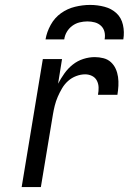

<svg xmlns="http://www.w3.org/2000/svg" viewBox="-20 -760 540 780"><path d="M68 0 154 -520H232L216 -420Q227 -441 241.5 -461.5Q256 -482 275.5 -497.5Q295 -513 318.5 -520.5Q342 -528 365 -528Q383 -528 400.5 -523.5Q418 -519 430.5 -507.5Q443 -496 450 -480.5Q457 -465 459.5 -447.5Q462 -430 461 -411.5Q460 -393 457 -375H378Q381 -390 380.5 -405Q380 -420 373.5 -432.5Q367 -445 354 -451.5Q341 -458 326 -458Q308 -458 289.5 -451Q271 -444 256.5 -431Q242 -418 232 -401Q222 -384 214.5 -366.5Q207 -349 202.5 -331Q198 -313 195 -295L146 0ZM165 -600Q170 -630 186 -659Q202 -688 228 -706.5Q254 -725 285 -732.5Q316 -740 346 -740Q376 -740 404.5 -732.5Q433 -725 453 -706.5Q473 -688 479.5 -659Q486 -630 481 -600H405Q408 -616 404.5 -630.5Q401 -645 390.5 -655Q380 -665 365.5 -669Q351 -673 335 -673Q319 -673 303 -669Q287 -665 273.5 -655Q260 -645 251.5 -630.5Q243 -616 241 -600Z"/></svg>

Font: Iosevka SS04 Oblique
Style: Regular
Weight: 400
Italic angle: -9°
Monospace: yes
Designer: Belleve Invis
Foundry: Belleve Invis
Version: Version 19.0.0; ttfautohint (v1.8.4)